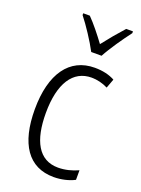

<svg xmlns="http://www.w3.org/2000/svg" viewBox="-147 -831 668 907"><g transform="rotate(20 187.0 -377.5)"><path d="M207 -606H259C283 -651 327 -714 359 -756V-765H325C291 -727 264 -695 233 -655C205 -693 171 -736 142 -765H109V-756C140 -717 183 -652 207 -606ZM242 10C279 10 318 1 346 -14V-62C315 -48 281 -39 246 -39C148 -39 104 -124 104 -262C104 -412 158 -493 251 -493C278 -493 307 -486 333 -473L350 -519C323 -534 289 -542 249 -542C123 -542 49 -441 49 -261C49 -88 114 10 242 10Z"/></g></svg>

Font: Noto Sans Armenian Condensed Light
Style: Regular
Weight: 300
Width: 3
Designer: Monotype Design Team
Foundry: Monotype Imaging Inc.
Version: Version 2.008